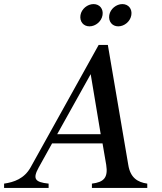

<svg xmlns="http://www.w3.org/2000/svg" viewBox="-54 -920 793 940"><path d="M-34 0H184V-21C116 -28 105 -45 136 -101L201 -218H448L466 -113C476 -50 454 -28 396 -21V0H667V-21C619 -28 584 -50 574 -113L474 -700H429L96 -101C65 -45 14 -28 -34 -21ZM226 -263 390 -557 439 -263ZM340 -846C335 -815 354 -791 384 -791C414 -791 443 -815 448 -846C453 -876 434 -900 404 -900C374 -900 345 -876 340 -846ZM481 -846C476 -815 495 -791 525 -791C555 -791 584 -815 589 -846C594 -876 575 -900 545 -900C515 -900 486 -876 481 -846Z"/></svg>

Font: RL Madena Oblique
Style: Regular
Weight: 400
Italic angle: -10°
Designer: I Kadek Wantara Putra
Foundry: Roughlines ID
Version: Version 1.000;Glyphs 3.1.2 (3151)